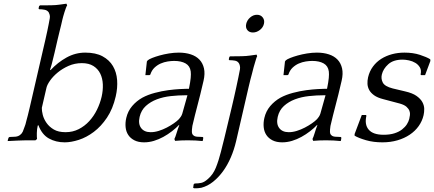

<svg xmlns="http://www.w3.org/2000/svg" viewBox="-20 -760 2351 1040"><path d="M184.5 -80 187.9 -82C200.7 -48 219.7 -24 244.8 -10C269.9 4 298.5 11 330.5 11C353.8 11 379.3 6.5 407.1 -2.5C434.8 -11.5 461.8 -25.8 488 -45.5C514.2 -65.2 538 -90.8 559.3 -122.5C580.6 -154.2 596.5 -192.7 606.9 -238C614 -268.7 616.5 -298.2 614.4 -326.5C612.3 -354.8 604.7 -380 591.8 -402C578.9 -424 560.1 -441.7 535.5 -455C511 -468.3 479.7 -475 441.7 -475C406.3 -475 372.6 -466.2 340.5 -448.5C308.5 -430.8 279.5 -408 253.7 -380L251.2 -382C253.7 -390 256.8 -400.5 260.5 -413.5C264.1 -426.5 269.3 -447.3 275.9 -476L291.8 -545C296 -563 299.7 -578.3 302.9 -591C306.2 -603.7 308.9 -614.7 311.1 -624L318 -654C318.9 -658 320.4 -663.7 322.4 -671C324.4 -678.3 326.7 -686 329.2 -694C331.7 -702 334.3 -709.5 336.9 -716.5C339.5 -723.5 341.8 -728.3 343.8 -731L339.8 -740L303.7 -735C290.6 -733 275.3 -731.8 257.9 -731.5C240.5 -731.2 226.1 -731 214.8 -731H196.8L191.8 -727L188.8 -714L191.9 -710C202.6 -710 212.7 -709 222.2 -707C231.8 -705 239 -700.3 244 -693C245.4 -690.3 247 -686.3 248.7 -681C250.5 -675.7 250.9 -669.3 249.8 -662C247.9 -650.7 245.9 -639.8 243.8 -629.5C241.8 -619.2 239.3 -607 236.4 -593C233.5 -579 229.9 -562.5 225.5 -543.5L209.4 -474L154 -234L140.5 -175.5C136.9 -159.8 133.7 -146.5 130.8 -135.5C127.9 -124.5 125.4 -115.2 123.3 -107.5C121.2 -99.8 119.5 -93 118.1 -87L115 -78C110.6 -64.7 106.7 -54.3 103.4 -47C100 -39.7 95.1 -33.7 88.7 -29C82.1 -23.7 73.6 -20.5 63 -19.5C52.4 -18.5 41.8 -18 31.2 -18L26.2 -14L22 0L22.1 4C26.7 4 34 3.7 43.8 3C53.6 2.3 63.7 1.8 74.2 1.5C84.6 1.2 94.6 0.8 104.4 0.5C114.1 0.2 121.3 0 126 0H172L180.6 -7C179.6 -14.3 179.3 -25 179.5 -39C179.7 -53 181.4 -66.7 184.5 -80ZM530.5 -236C524.9 -212 516.5 -188.5 505.2 -165.5C493.9 -142.5 480 -122 463.5 -104C447 -86 428 -71.5 406.5 -60.5C384.9 -49.5 361.2 -44 335.2 -44C309.2 -44 287.9 -48.8 271.5 -58.5C255.1 -68.2 242 -80 232.2 -94C222.4 -108 215.6 -122.5 211.7 -137.5C207.9 -152.5 206.2 -165.3 206.6 -176L231.8 -285C234.3 -295.7 240.7 -308.5 251.2 -323.5C261.7 -338.5 275.3 -353 292.2 -367C309.1 -381 328.7 -393 351 -403C373.4 -413 397.5 -418 423.5 -418C448.8 -418 469.6 -412.8 485.9 -402.5C502.2 -392.2 514.6 -378.5 523 -361.5C531.4 -344.5 536 -325 537 -303C537.9 -281 535.7 -258.7 530.5 -236Z M924.6 -7 928.3 3C949.4 1 972.7 0 998 0C1011.3 0 1024.9 0.3 1038.8 1C1052.6 1.7 1065.4 2.7 1077.1 4L1079 0L1081.2 -14L1078.2 -18C1067.5 -18 1057.1 -18.5 1047 -19.5C1036.9 -20.5 1029.8 -23.7 1025.7 -29C1021.8 -32.3 1019.7 -37.5 1019.3 -44.5C1018.9 -51.5 1019.8 -62.7 1022 -78C1026.6 -98 1031.1 -116.8 1035.6 -134.5C1040 -152.2 1044.6 -170.2 1049.5 -188.5C1054.4 -206.8 1059.5 -226.8 1064.9 -248.5C1070.2 -270.2 1076.1 -295 1082.6 -323C1088.4 -348.3 1089.2 -370.5 1084.9 -389.5C1080.6 -408.5 1072.5 -424.3 1060.4 -437C1048.3 -449.7 1032.7 -459.2 1013.5 -465.5C994.3 -471.8 972.7 -475 948.7 -475C931.3 -475 913.5 -473.5 895.1 -470.5C876.8 -467.5 859.9 -463.8 844.6 -459.5C829.3 -455.2 815.7 -450.7 804 -446C792.2 -441.3 784.2 -437 780 -433L775.6 -427L767.5 -353H789.5L794.2 -356C799.1 -371.3 806.6 -383.8 816.8 -393.5C827.1 -403.2 838.3 -410.7 850.5 -416C862.8 -421.3 875.3 -425 888.1 -427C900.9 -429 912.6 -430 923.3 -430C948.6 -430 969.2 -425.5 985.2 -416.5C1001.1 -407.5 1010.4 -393 1013.1 -373C1014.3 -363.7 1014.2 -351.8 1012.9 -337.5C1011.6 -323.2 1008.4 -303.7 1003.4 -279H989.4C983.4 -279 971.3 -278.5 953.1 -277.5C934.8 -276.5 914.2 -274.5 891.2 -271.5C868.2 -268.5 844 -263.7 818.8 -257C793.6 -250.3 771.1 -241.7 751.3 -231C729.9 -219 711.4 -203.8 695.8 -185.5C680.3 -167.2 669.6 -145.7 663.9 -121C659.9 -103.7 658.8 -87 660.4 -71C662 -55 666.8 -41 674.7 -29C682.6 -17 693.7 -7.3 708 0C722.3 7.3 739.8 11 760.5 11C778.5 11 796.2 8.3 813.8 3C831.4 -2.3 848.4 -9.5 864.8 -18.5C881.2 -27.5 896.7 -37.7 911.3 -49C925.9 -60.3 939 -72 950.4 -84L950.7 -81C945.8 -68.3 941.1 -54.7 936.7 -40C932.3 -25.3 928.3 -14.3 924.6 -7ZM949.5 -115C942.5 -107.7 933.3 -100 921.7 -92C910.2 -84 897.5 -76.3 883.4 -69C869.4 -61.7 854.9 -55.7 839.8 -51C824.7 -46.3 810.2 -44 796.2 -44C772.8 -44 755.6 -51.5 744.4 -66.5C733.1 -81.5 730.5 -101.7 736.3 -127C741.9 -151 753.1 -170.7 769.9 -186C786.8 -201.3 806.8 -213.3 829.8 -222C852.8 -230.7 877.9 -236.5 905.3 -239.5C932.7 -242.5 959.7 -244 986.3 -244H995.3L967.2 -144C965 -137.3 962.2 -131.7 958.8 -127C955.4 -122.3 952.3 -118.3 949.5 -115Z M1222.4 -452 1219.1 -438 1222.2 -434C1232.9 -434 1243 -433.2 1252.6 -431.5C1262.2 -429.8 1269.5 -425 1274.3 -417C1275.8 -415 1277.4 -411 1279 -405C1280.6 -399 1280.9 -392.3 1279.9 -385C1277.9 -373.7 1275 -359 1271.2 -341L1259.8 -287C1255.9 -269 1252.3 -252.3 1248.7 -237L1241.1 -204L1234.7 -176.5C1231.6 -162.8 1227.7 -146.8 1223.2 -128.5C1218.6 -110.2 1214 -90.8 1209.3 -70.5C1204.6 -50.2 1200 -30.8 1195.4 -12.5C1190.8 5.8 1186.8 21.8 1183.3 35.5C1179.8 49.2 1177.6 58 1176.7 62C1168.6 94 1159.5 122.7 1149.3 148C1139.2 173.3 1124.5 194 1105.5 210C1092.9 221.3 1081.2 228.2 1070.3 230.5C1059.4 232.8 1047.3 234 1034 234L1028.8 239L1026.4 258L1034 260C1040.6 260 1046.7 259.8 1052.1 259.5C1057.5 259.2 1063.7 258.3 1070.7 257C1093.4 251 1114.6 240.2 1134.2 224.5C1153.8 208.8 1171.6 190 1187.7 168C1203.8 146 1217.9 121 1230 93C1242.2 65 1251.8 35.3 1259.1 4L1313.6 -232L1327 -290C1330.6 -306 1333.9 -319.5 1336.8 -330.5C1339.7 -341.5 1342.1 -350.7 1344.2 -358C1346.2 -365.3 1347.9 -372 1349.3 -378C1350.3 -382.7 1351.9 -388.7 1353.9 -396C1356 -403.3 1358.2 -411 1360.7 -419C1363.2 -427 1365.4 -434.3 1367.3 -441C1369.2 -447.7 1371.1 -452.3 1373 -455L1370.1 -464L1334 -459C1320.8 -457 1305.6 -455.8 1288.2 -455.5C1270.8 -455.2 1256.4 -455 1245 -455H1227ZM1313.7 -631C1310.6 -617.7 1312.5 -606.5 1319.4 -597.5C1326.4 -588.5 1336.5 -584 1349.8 -584C1363.2 -584 1375.7 -588.5 1387.4 -597.5C1399.2 -606.5 1406.6 -617.7 1409.7 -631C1412.8 -644.3 1410.6 -655.8 1403.1 -665.5C1395.7 -675.2 1385.3 -680 1372 -680C1358.7 -680 1346.4 -675.2 1335.1 -665.5C1323.9 -655.8 1316.8 -644.3 1313.7 -631Z M1672.6 -7 1676.3 3C1697.4 1 1720.7 0 1746 0C1759.3 0 1772.9 0.3 1786.8 1C1800.6 1.7 1813.4 2.7 1825.1 4L1827 0L1829.2 -14L1826.2 -18C1815.5 -18 1805.1 -18.5 1795 -19.5C1784.9 -20.5 1777.8 -23.7 1773.7 -29C1769.8 -32.3 1767.7 -37.5 1767.3 -44.5C1766.9 -51.5 1767.8 -62.7 1770 -78C1774.6 -98 1779.1 -116.8 1783.6 -134.5C1788 -152.2 1792.6 -170.2 1797.5 -188.5C1802.4 -206.8 1807.5 -226.8 1812.9 -248.5C1818.2 -270.2 1824.1 -295 1830.6 -323C1836.4 -348.3 1837.2 -370.5 1832.9 -389.5C1828.6 -408.5 1820.5 -424.3 1808.4 -437C1796.3 -449.7 1780.7 -459.2 1761.5 -465.5C1742.3 -471.8 1720.7 -475 1696.7 -475C1679.3 -475 1661.5 -473.5 1643.1 -470.5C1624.8 -467.5 1607.9 -463.8 1592.6 -459.5C1577.3 -455.2 1563.7 -450.7 1552 -446C1540.2 -441.3 1532.2 -437 1528 -433L1523.6 -427L1515.5 -353H1537.5L1542.2 -356C1547.1 -371.3 1554.6 -383.8 1564.8 -393.5C1575.1 -403.2 1586.3 -410.7 1598.5 -416C1610.8 -421.3 1623.3 -425 1636.1 -427C1648.9 -429 1660.6 -430 1671.3 -430C1696.6 -430 1717.2 -425.5 1733.2 -416.5C1749.1 -407.5 1758.4 -393 1761.1 -373C1762.3 -363.7 1762.2 -351.8 1760.9 -337.5C1759.6 -323.2 1756.4 -303.7 1751.4 -279H1737.4C1731.4 -279 1719.3 -278.5 1701.1 -277.5C1682.8 -276.5 1662.2 -274.5 1639.2 -271.5C1616.2 -268.5 1592 -263.7 1566.8 -257C1541.6 -250.3 1519.1 -241.7 1499.3 -231C1477.9 -219 1459.4 -203.8 1443.8 -185.5C1428.3 -167.2 1417.6 -145.7 1411.9 -121C1407.9 -103.7 1406.8 -87 1408.4 -71C1410 -55 1414.8 -41 1422.7 -29C1430.6 -17 1441.7 -7.3 1456 0C1470.3 7.3 1487.8 11 1508.5 11C1526.5 11 1544.2 8.3 1561.8 3C1579.4 -2.3 1596.4 -9.5 1612.8 -18.5C1629.2 -27.5 1644.7 -37.7 1659.3 -49C1673.9 -60.3 1687 -72 1698.4 -84L1698.7 -81C1693.8 -68.3 1689.1 -54.7 1684.7 -40C1680.3 -25.3 1676.3 -14.3 1672.6 -7ZM1697.5 -115C1690.5 -107.7 1681.3 -100 1669.7 -92C1658.2 -84 1645.5 -76.3 1631.4 -69C1617.4 -61.7 1602.9 -55.7 1587.8 -51C1572.7 -46.3 1558.2 -44 1544.2 -44C1520.8 -44 1503.6 -51.5 1492.4 -66.5C1481.1 -81.5 1478.5 -101.7 1484.3 -127C1489.9 -151 1501.1 -170.7 1517.9 -186C1534.8 -201.3 1554.8 -213.3 1577.8 -222C1600.8 -230.7 1625.9 -236.5 1653.3 -239.5C1680.7 -242.5 1707.7 -244 1734.3 -244H1743.3L1715.2 -144C1713 -137.3 1710.2 -131.7 1706.8 -127C1703.4 -122.3 1700.3 -118.3 1697.5 -115Z M2174.2 -265 2106.9 -281C2078.6 -288.3 2060.8 -298.8 2053.6 -312.5C2046.5 -326.2 2044.6 -340.7 2048.2 -356C2053 -376.7 2064.6 -395.3 2083.1 -412C2101.6 -428.7 2127.6 -437 2160.9 -437C2170.9 -437 2182.2 -435.7 2195 -433C2207.7 -430.3 2219.3 -425.8 2229.8 -419.5C2240.4 -413.2 2248.6 -404.8 2254.6 -394.5C2260.5 -384.2 2261.7 -371.3 2258.2 -356L2261.5 -353H2282.5L2311.3 -430L2310.4 -439C2297.5 -447 2278.9 -455 2254.4 -463C2229.9 -471 2202 -475 2170.7 -475C2147.3 -475 2125 -472.2 2103.7 -466.5C2082.4 -460.8 2063 -452.5 2045.4 -441.5C2027.9 -430.5 2012.8 -416.5 2000.2 -399.5C1987.6 -382.5 1978.8 -363 1973.7 -341C1971 -329 1969.9 -317.2 1970.5 -305.5C1971.2 -293.8 1974.3 -282.8 1979.9 -272.5C1985.5 -262.2 1994.3 -252.7 2006.3 -244C2018.3 -235.3 2034.7 -228.3 2055.5 -223L2145.9 -199C2162.2 -194.3 2174.2 -188.5 2181.9 -181.5C2189.6 -174.5 2194.9 -167.2 2197.8 -159.5C2200.7 -151.8 2201.6 -144.2 2200.5 -136.5C2199.4 -128.8 2198.2 -122 2196.8 -116C2194.6 -106.7 2190.4 -97 2184.1 -87C2177.8 -77 2169.1 -67.7 2158.1 -59C2147.1 -50.3 2133.3 -43.3 2116.8 -38C2100.2 -32.7 2080.6 -30 2057.9 -30C2019.9 -30 1993 -39.2 1977.3 -57.5C1961.5 -75.8 1957.3 -101 1964.7 -133L1962.6 -137H1939.6L1900.8 -34L1900.8 -25C1915.4 -16.3 1936.1 -8.2 1962.6 -0.5C1989.2 7.2 2018.8 11 2051.5 11C2080.8 11 2108 7.3 2133 0C2158 -7.3 2180.2 -17.5 2199.5 -30.5C2218.9 -43.5 2235 -59 2247.8 -77C2260.6 -95 2269.5 -114.7 2274.4 -136C2276.9 -146.7 2278 -158.2 2277.9 -170.5C2277.7 -182.8 2274.3 -195 2267.8 -207C2261.2 -219 2250.6 -230.2 2236 -240.5C2221.4 -250.8 2200.8 -259 2174.2 -265Z"/></svg>

Font: Quattrocento
Style: Italic
Weight: 400
Italic angle: -13°
Designer: Pablo Impallari
Foundry: Pablo Impallari, Igino Marini, Branda Gallo
Version: Version 2.000